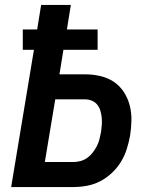

<svg xmlns="http://www.w3.org/2000/svg" viewBox="-20 -755 640 775"><path d="M25 0 117 -554H72V-636H130L146 -735H266L250 -636H374V-554H236L220 -455H323Q355 -455 385 -448Q415 -441 439 -425Q463 -409 479.5 -384Q496 -359 503.5 -330Q511 -301 510.5 -269.5Q510 -238 505 -207Q500 -180 491.5 -153Q483 -126 468 -101.5Q453 -77 431 -56.5Q409 -36 383.5 -23Q358 -10 330.5 -5Q303 0 276 0ZM161 -101H276Q290 -101 305 -105Q320 -109 332.5 -118Q345 -127 354.5 -139.5Q364 -152 371 -165.5Q378 -179 381.5 -193.5Q385 -208 388 -223Q390 -237 391 -252Q392 -267 390.5 -281Q389 -295 385 -308.5Q381 -322 372.5 -332.5Q364 -343 351 -348.5Q338 -354 323 -354H203Z"/></svg>

Font: Iosevka SS04 Extended
Style: Bold Italic
Weight: 700
Width: 7
Italic angle: -9°
Monospace: yes
Designer: Belleve Invis
Foundry: Belleve Invis
Version: Version 19.0.0; ttfautohint (v1.8.4)